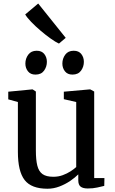

<svg xmlns="http://www.w3.org/2000/svg" viewBox="-20 -1086 668 1116"><path d="M490 9.5Q462.5 9.5 448.8 -1Q435 -11.5 435 -38V-72.5Q416 -53.5 387.8 -34.2Q359.5 -15 325.5 -2Q291.5 11 256 11Q162.5 11 123.2 -39.5Q84 -90 84 -203.5V-493L28 -508.5V-553L168 -566.5H169.5L188.5 -554V-211Q188.5 -156.5 197 -123Q205.5 -89.5 227.2 -74Q249 -58.5 290 -58.5Q319.5 -58.5 344.5 -67.8Q369.5 -77 389.8 -90Q410 -103 423 -115V-493L351 -509.5V-553L502.5 -566.5H504.5L527.5 -554V-51H587L586 -5.5Q569 -1.5 545 4Q521 9.5 490 9.5ZM185.5 -652.5Q157.5 -652.5 142.5 -671.5Q127.5 -690.5 127.5 -716.5Q127.5 -745.5 144.2 -768.2Q161 -791 193 -791H194Q222.5 -791 237.5 -772Q252.5 -753 252.5 -726.5Q252.5 -698 236 -675.2Q219.5 -652.5 186.5 -652.5ZM400.5 -652.5Q372.5 -652.5 357.5 -671.5Q342.5 -690.5 342.5 -716.5Q342.5 -745.5 359.2 -768.2Q376 -791 408 -791H409Q437.5 -791 452.5 -772Q467.5 -753 467.5 -726.5Q467.5 -698 451 -675.2Q434.5 -652.5 401.5 -652.5ZM322 -833Q303 -841.5 274.5 -861.8Q246 -882 215.8 -907.8Q185.5 -933.5 161.2 -958.8Q137 -984 126.5 -1002L202 -1065.5L362 -866L323 -833Z"/></svg>

Font: Merriweather 20pt
Style: Regular
Weight: 400
Version: Version 2.100